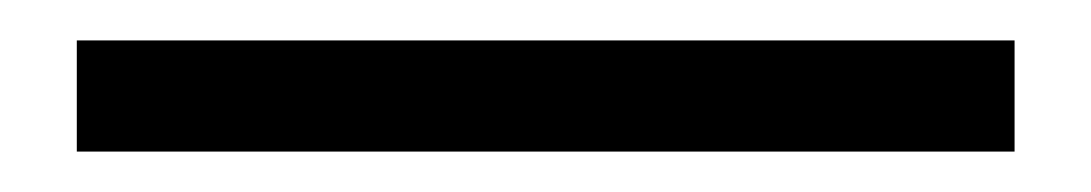

<svg xmlns="http://www.w3.org/2000/svg" viewBox="-20 -20 540 95"><path d="M18 55V0H482V55Z"/></svg>

Font: Nunito Sans 11pt
Style: Regular
Weight: 400
Version: Version 3.101;gftools[0.9.27]